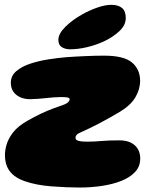

<svg xmlns="http://www.w3.org/2000/svg" viewBox="-20 -768 646 816"><path d="M319.5 29Q262.5 29 198.2 24Q134 19 85 2Q44 -12 22.5 -39Q1 -66 1 -110Q1 -129.5 8.2 -154.2Q15.5 -179 35.5 -205Q55.5 -231 93.5 -253Q109.5 -262 124 -269.8Q138.5 -277.5 152.5 -284.2Q166.5 -291 179.8 -296.5Q193 -302 206 -307Q219 -312 231.5 -316Q262.5 -326 269.2 -333.2Q276 -340.5 276 -346Q276 -352 266.2 -353.8Q256.5 -355.5 241 -355.5Q225.5 -355.5 208.5 -354.2Q191.5 -353 174 -351Q156.5 -349 139.5 -347.8Q122.5 -346.5 107.5 -346.5Q85 -346.5 66.5 -354.5Q48 -362.5 37 -378Q26 -393.5 26 -416.5Q26 -445.5 48.8 -465.2Q71.5 -485 107.5 -497Q143.5 -509 184.5 -515.5Q225.5 -522 262.5 -525Q280.5 -526.5 300.8 -527.5Q321 -528.5 342.2 -529.5Q363.5 -530.5 383.8 -531Q404 -531.5 421.5 -531.5Q507 -531.5 541.2 -502.2Q575.5 -473 575.5 -424.5Q575.5 -388.5 555.2 -354.2Q535 -320 488 -292Q466 -279 443 -266Q420 -253 398.2 -241.8Q376.5 -230.5 358.2 -221.8Q340 -213 327.5 -207.5Q311.5 -201 306.2 -195.2Q301 -189.5 301 -182.5Q301 -175.5 307.2 -172Q313.5 -168.5 325.2 -167.2Q337 -166 354 -166Q380 -166 411.2 -168.8Q442.5 -171.5 486.5 -171.5Q529.5 -171.5 552.8 -150.5Q576 -129.5 576 -94Q576 -60.5 554 -37Q532 -13.5 495 1Q458 15.5 412.5 22.2Q367 29 319.5 29ZM278 -558.5Q257 -558.5 242.5 -567.8Q228 -577 228 -598.5Q228 -625 258.5 -654.8Q289 -684.5 330.5 -707.5Q362 -725 394.8 -736.2Q427.5 -747.5 453 -747.5Q482.5 -747.5 498.5 -734.2Q514.5 -721 514.5 -691Q514.5 -661 487.2 -635.5Q460 -610 420.5 -591.5Q386.5 -576 348.5 -567.2Q310.5 -558.5 278 -558.5Z"/></svg>

Font: Gluten Black
Style: Regular
Weight: 900
Designer: Tyler Finck
Foundry: Etcetera Type Company
Version: Version 1.300